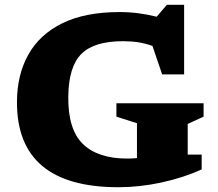

<svg xmlns="http://www.w3.org/2000/svg" viewBox="-20 -771 914 804"><path d="M766 -123.5H824.5V-61.5Q748.5 -27 657 -7Q565.5 13 476 13Q49.5 13 51 -345Q51.5 -457.5 98.5 -542Q145.5 -626.5 240.8 -673.5Q336 -720.5 481 -720.5Q521 -720.5 559.5 -715.5Q598 -710.5 636 -701L679 -751H751V-459.5H659L618.5 -578.5Q590 -589 560 -593.8Q530 -598.5 495 -598.5Q374 -598.5 320.8 -545.2Q267.5 -492 266 -368Q264 -229.5 327 -168.2Q390 -107 513 -107Q534.5 -107 553.5 -109V-255L467.5 -282.5V-338.5H832.5V-282.5L766 -252Z"/></svg>

Font: Newsreader 6pt
Style: Bold
Weight: 700
Designer: Hugues Gentile
Foundry: Production Type
Version: Version 1.003; ttfautohint (v1.8.3)